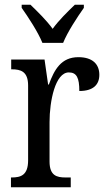

<svg xmlns="http://www.w3.org/2000/svg" viewBox="-20 -786 449 806"><path d="M158 -606H245C263 -651 305 -715 332 -753V-766H294C263 -736 227 -701 201 -665C175 -701 139 -736 108 -766H71V-753C98 -715 140 -651 158 -606ZM26 0H277V-41H255C218 -41 188 -49 188 -108V-273C188 -362 212 -482 269 -482C302 -482 313 -459 313 -404C372 -404 397 -431 397 -472C397 -517 368 -546 309 -546C237 -546 208 -494 185 -431H182L167 -536H27V-495H30C67 -495 98 -486 98 -427V-113C98 -50 67 -41 29 -41H26Z"/></svg>

Font: Noto Serif Ethiopic Cn
Style: Regular
Weight: 400
Width: 3
Designer: Monotype Design Team
Foundry: Monotype Imaging Inc.
Version: Version 2.102